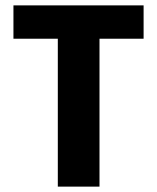

<svg xmlns="http://www.w3.org/2000/svg" viewBox="-20 -694 584 714"><path d="M514 -550H350V0H195V-550H30V-674H514Z"/></svg>

Font: Hind Guntur
Style: Bold
Weight: 700
Designer: Manushi Parikh, Hitesh Malaviya
Foundry: Indian Type Foundry
Version: Version 1.002;PS 1.0;hotconv 1.0.86;makeotf.lib2.5.63406; tt